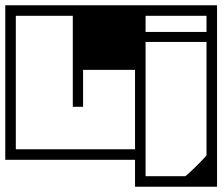

<svg xmlns="http://www.w3.org/2000/svg" viewBox="-40 -606 843 728"><path d="M-20 -188V-398H20Q20 -398 20 -382.2Q20 -366.5 20 -345.5Q20 -324.5 20 -308.8Q20 -293 20 -293Q20 -293 20 -293Q20 -293 20 -293Q20 -293 20 -293Q20 -293 20 -293Q20 -293 20 -277.2Q20 -261.5 20 -240.5Q20 -219.5 20 -203.8Q20 -188 20 -188ZM-20 -249H20Q20 -249 20 -228Q20 -207 20 -175.8Q20 -144.5 20 -113.2Q20 -82 20 -61Q20 -40 20 -40Q20 -40 20 -40Q20 -40 20 -40Q20 -40 20 -40Q20 -40 20 -40Q20 -40 20 -40Q20 -40 20 -40Q20 -40 20 -40Q20 -40 20 -40Q20 -40 20 -40Q20 -40 20 -40Q20 -40 20 -40Q20 -40 43.5 -40Q67 -40 101.5 -40Q136 -40 170.5 -40Q205 -40 228.5 -40Q252 -40 252 -40Q252 -30.5 252 -20.2Q252 -10 252 0Q252 0 252 0Q252 0 252 0Q252 0 252 0Q252 0 252 0Q252 0 252 0Q252 0 232.2 0Q212.5 0 181.8 0Q151 0 116 0Q81 0 50.2 0Q19.5 0 -0.2 0Q-20 0 -20 0Q-20 0 -20 0Q-20 0 -20 0Q-20 0 -20 0Q-20 0 -20 0Q-20 0 -20 -18Q-20 -36 -20 -64.2Q-20 -92.5 -20 -124.5Q-20 -156.5 -20 -184.8Q-20 -213 -20 -231Q-20 -249 -20 -249ZM512 -249Q512 -249 512 -231Q512 -213 512 -184.8Q512 -156.5 512 -124.5Q512 -92.5 512 -64.2Q512 -36 512 -18Q512 0 512 0Q512 0 512 0Q512 0 512 0Q512 0 512 0Q512 0 512 0Q512 0 492.2 0Q472.5 0 441.8 0Q411 0 376 0Q341 0 310.2 0Q279.5 0 259.8 0Q240 0 240 0Q240 0 240 0Q240 0 240 0Q240 0 240 0Q240 0 240 0Q240 0 240 0Q240 -10 240 -20.2Q240 -30.5 240 -40Q240 -40 263.5 -40Q287 -40 321.5 -40Q356 -40 390.5 -40Q425 -40 448.5 -40Q472 -40 472 -40Q472 -40 472 -40Q472 -40 472 -40Q472 -40 472 -40Q472 -40 472 -40Q472 -40 472 -40Q472 -40 472 -40Q472 -40 472 -40Q472 -40 472 -40Q472 -40 472 -40Q472 -40 472 -40Q472 -40 472 -40Q472 -40 472 -61Q472 -82 472 -113.2Q472 -144.5 472 -175.8Q472 -207 472 -228Q472 -249 472 -249ZM20 -357H-20V-586Q-20 -586 -20 -586Q-20 -586 -20 -586Q-20 -586 -20 -586Q-20 -586 -20 -586Q-20 -586 -20 -586Q-20 -586 -20 -586Q44.5 -586 89.2 -586Q134 -586 163 -586Q192 -586 208.2 -586Q224.5 -586 231.2 -586Q238 -586 239 -586Q239 -586 239 -586Q239 -586 239 -586Q239 -586 239 -586Q239 -586 239 -586Q239 -586 239 -586Q239 -586 239 -586Q240 -586 245 -586Q250 -586 261.5 -586Q273 -586 293 -586Q313 -586 342.8 -586Q372.5 -586 414.5 -586Q456.5 -586 512 -586Q512 -586 512 -586Q512 -586 512 -586Q512 -586 512 -586Q512 -586 512 -586Q512 -586 512 -586Q512 -586 512 -586Q512 -586 512 -586Q512 -586 512 -586V-175H472V-341Q472 -341 472 -341Q472 -341 472 -341Q472 -341 472 -341Q472 -341 472 -341Q472 -341 472 -341Q472 -341 472 -341Q472 -341 472 -341Q472 -341 472 -341Q472 -341 457.8 -341Q443.5 -341 421 -341Q398.5 -341 373.5 -341Q348.5 -341 326 -341Q303.5 -341 289.2 -341Q275 -341 275 -341Q275 -341 275 -326.8Q275 -312.5 275 -291.8Q275 -271 275 -250.2Q275 -229.5 275 -215.2Q275 -201 275 -201Q275 -201 275 -201Q275 -201 275 -201Q275 -201 275 -201Q275 -201 265.2 -201Q255.5 -201 245.8 -201Q236 -201 236 -201Q236 -201 236 -210Q236 -219 236 -234.8Q236 -250.5 236 -271.2Q236 -292 236 -316Q236 -340 236 -365.2Q236 -390.5 236 -415Q236 -450 236 -479.8Q236 -509.5 236 -527.8Q236 -546 236 -546Q236 -546 236 -546Q236 -546 236 -546Q236 -546 236 -546Q236 -546 236 -546Q236 -546 236 -546Q236 -546 236 -546Q236 -546 236 -546Q236 -546 214.2 -546Q192.5 -546 160.2 -546Q128 -546 95.8 -546Q63.5 -546 41.8 -546Q20 -546 20 -546Q20 -546 20 -546Q20 -546 20 -546Q20 -546 20 -546Q20 -546 20 -546Q20 -546 20 -546Q20 -546 20 -546ZM472 -358H512Q512 -330.5 512 -314Q512 -297.5 512 -282.2Q512 -267 512 -243Q512 -243 512 -243Q512 -243 512 -243Q512 -243 512 -243Q512 -243 512 -243Q512 -218 512 -205Q512 -192 512 -183.2Q512 -174.5 512 -162.8Q512 -151 512 -128H472ZM783 -358V-128H743Q743 -151 743 -162.8Q743 -174.5 743 -183.2Q743 -192 743 -205Q743 -218 743 -243Q743 -243 743 -243Q743 -243 743 -243Q743 -243 743 -243Q743 -243 743 -243Q743 -267 743 -282.2Q743 -297.5 743 -314Q743 -330.5 743 -358ZM783 -307H743Q743 -322 743 -337.8Q743 -353.5 743 -367Q743 -380.5 743 -388.8Q743 -397 743 -397Q743 -397 743 -397Q743 -397 743 -397Q743 -397 743 -398.5Q743 -400 743 -404.8Q743 -409.5 743 -419.8Q743 -430 743 -447Q743 -447 743 -447Q743 -447 743 -447Q743 -447 725.8 -447Q708.5 -447 685.5 -447Q662.5 -447 645.2 -447Q628 -447 628 -447Q628 -447 628 -452.8Q628 -458.5 628 -466Q628 -473.5 628 -479.2Q628 -485 628 -485Q635 -485 643.5 -485Q652 -485 664.8 -485Q677.5 -485 695.5 -485Q713.5 -485 739 -485Q742.5 -485 749.5 -485Q756.5 -485 763 -485Q769.5 -485 772 -485Q774 -485 775.8 -485Q777.5 -485 779.2 -485Q781 -485 783 -485Q783 -469.5 783 -445.5Q783 -421.5 783 -395Q783 -368.5 783 -345Q783 -321.5 783 -307ZM472 -307Q472 -321.5 472 -345Q472 -368.5 472 -395Q472 -421.5 472 -445.5Q472 -469.5 472 -485Q474 -485 475.8 -485Q477.5 -485 479.2 -485Q481 -485 483 -485Q485.5 -485 492 -485Q498.5 -485 505.5 -485Q512.5 -485 516 -485Q533 -485 546.8 -485Q560.5 -485 571.2 -485Q582 -485 590.8 -485Q599.5 -485 606.2 -485Q613 -485 618.2 -485Q623.5 -485 628 -485Q628 -485 628 -479.2Q628 -473.5 628 -466Q628 -458.5 628 -452.8Q628 -447 628 -447Q628 -447 616.2 -447Q604.5 -447 587.2 -447Q570 -447 552.8 -447Q535.5 -447 523.8 -447Q512 -447 512 -447Q512 -447 512 -447Q512 -447 512 -447Q512 -430 512 -419.8Q512 -409.5 512 -404.8Q512 -400 512 -398.5Q512 -397 512 -397Q512 -397 512 -397Q512 -397 512 -397Q512 -397 512 -388.8Q512 -380.5 512 -367Q512 -353.5 512 -337.8Q512 -322 512 -307ZM783 -337H743Q743 -337 743 -358Q743 -379 743 -410.2Q743 -441.5 743 -472.8Q743 -504 743 -525Q743 -546 743 -546Q743 -546 743 -546Q743 -546 743 -546Q743 -546 743 -546Q743 -546 743 -546Q743 -546 743 -546Q743 -546 743 -546Q743 -546 743 -546Q743 -546 743 -546Q726 -546 709.5 -546Q693 -546 678.2 -546Q663.5 -546 650.5 -546Q637.5 -546 627 -546Q623.5 -553.5 623.5 -566Q623.5 -578.5 627 -586Q627 -586 627 -586Q627 -586 627 -586Q627 -586 627 -586Q627 -586 627 -586Q627 -586 642.8 -586Q658.5 -586 681.8 -586Q705 -586 728.2 -586Q751.5 -586 767.2 -586Q783 -586 783 -586Q783 -563 783 -537.5Q783 -512 783 -485.2Q783 -458.5 783 -432.2Q783 -406 783 -381.8Q783 -357.5 783 -337ZM472 -337Q472 -357.5 472 -381.8Q472 -406 472 -432.2Q472 -458.5 472 -485.2Q472 -512 472 -537.5Q472 -563 472 -586Q472 -586 487.8 -586Q503.5 -586 526.8 -586Q550 -586 573.2 -586Q596.5 -586 612.2 -586Q628 -586 628 -586Q628 -586 628 -586Q628 -586 628 -586Q628 -586 628 -586Q628 -586 628 -586Q632 -578.5 632 -566Q632 -553.5 628 -546Q617.5 -546 604.5 -546Q591.5 -546 576.8 -546Q562 -546 545.8 -546Q529.5 -546 512 -546Q512 -546 512 -546Q512 -546 512 -546Q512 -546 512 -546Q512 -546 512 -546Q512 -546 512 -546Q512 -546 512 -546Q512 -546 512 -546Q512 -546 512 -546Q512 -546 512 -525Q512 -504 512 -472.8Q512 -441.5 512 -410.2Q512 -379 512 -358Q512 -337 512 -337ZM783 -137V-19Q783 -19 783 -6.8Q783 5.5 783 23.5Q783 41.5 783 59.5Q783 77.5 783 89.8Q783 102 783 102Q783 102 767.8 102Q752.5 102 729.8 102Q707 102 684 102Q661 102 644.8 102Q628.5 102 627 102Q627 102 627 102Q627 102 627 102Q627 102 627 102Q627 102 627 102Q627 102 627 102Q627 102 627 102Q627 102 627 102Q627 102 627 102Q627 102 627 102Q627 102 627 102Q627 102 627 102Q625.5 102 609.5 102Q593.5 102 570.5 102Q547.5 102 525 102Q502.5 102 487.2 102Q472 102 472 102V-137H512V62Q512 62 512 62Q512 62 512 62Q512 62 512 62Q512 62 527.2 62Q542.5 62 564.8 62Q587 62 609.2 62Q631.5 62 646.8 62Q662 62 662 62Q663.5 62 672 54.5Q680.5 47 692.5 35.5Q704.5 24 716 12.2Q727.5 0.5 735.2 -8Q743 -16.5 743 -18V-137Z"/></svg>

Font: Honk
Style: Regular
Weight: 400
Designer: Noopur Datye & Yesha Goshar
Foundry: Ek Type
Version: Version 1.000